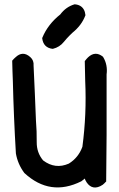

<svg xmlns="http://www.w3.org/2000/svg" viewBox="-20 -833 540 868"><path d="M252.4 -767.6Q265.1 -784.7 280.8 -795.9Q296.4 -807.1 315.4 -813L316.9 -813.5H317.9Q332 -812.5 342.3 -806.6Q352.5 -800.8 358.6 -790.3Q364.7 -779.8 366.2 -765.1V-763.7L365.7 -762.7Q356.9 -739.7 342.3 -720.5Q327.6 -701.2 307.6 -685.1Q300.8 -678.7 294.2 -672.1Q287.6 -665.5 281.5 -658.7Q275.4 -651.9 269 -644Q249.5 -619.6 219.2 -612.3H218.3H216.8Q176.3 -617.7 170.9 -659.2V-661.1L171.4 -662.6Q184.1 -693.4 204.6 -719.7Q225.1 -746.1 252.4 -767.6ZM49.8 -573.7Q83 -605.5 117.2 -574.7Q133.8 -560.1 131.8 -536.1Q134.8 -473.6 137.5 -411.1Q140.1 -348.6 142.6 -286.6Q146.5 -240.2 146 -190.4Q145.5 -143.1 174.8 -107.9Q229.5 -66.4 291 -93.3Q334.5 -120.1 352.5 -169.4Q372.1 -316.4 365.2 -466.8L363.3 -554.7V-556.6L364.3 -558.1Q370.6 -566.4 377.9 -573.7Q410.6 -604.5 445.3 -576.7L445.8 -576.2L446.3 -575.2Q457 -557.6 460.9 -537.6Q464.8 -517.6 461.9 -496.6V-223.6L460 -14.6V-12.2L458 -10.7Q454.6 -6.8 451.4 -3.9Q448.2 -1 445.3 1.5L444.8 2Q438.5 5.9 433.1 8.8Q411.6 19 394.5 11.7Q377.4 4.4 365.7 -19V-19.5L365.2 -20L363.8 -25.9Q356 -20 348.6 -14.2L348.1 -13.7L347.2 -13.2Q207 56.6 90.8 -50.3L90.3 -50.8L89.8 -51.3Q60.1 -91.3 51.8 -139.6V-140.1Q46.9 -221.7 43.5 -303.5Q40 -385.3 38.1 -466.8Q37.1 -488.8 36.4 -511.5Q35.6 -534.2 35.2 -556.6V-558.6L36.6 -560.5Q42.5 -567.4 49.8 -573.7Z"/></svg>

Font: NaikaiFont
Style: SemiBold
Weight: 600
Version: Version 1.89